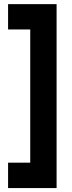

<svg xmlns="http://www.w3.org/2000/svg" viewBox="-20 -820 350 939"><path d="M256.8 -799.8Q256.8 -575.2 256.8 99.6Q197.3 99.6 19.5 99.6Q19.5 69.3 19.5 -24.4Q46.9 -24.4 127.9 -24.4Q127.9 -186.5 127.9 -675.8Q100.6 -675.8 19.5 -675.8Q19.5 -707 19.5 -799.8Q79.1 -799.8 256.8 -799.8Z"/></svg>

Font: LeFont
Style: Regular
Weight: 700
Designer: Leryon MEDIA
Version: Version 1.0